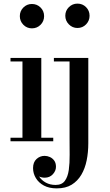

<svg xmlns="http://www.w3.org/2000/svg" viewBox="-20 -780 609 1060"><path d="M156 -623.5Q128.5 -623.5 109 -643.2Q89.5 -663 89.5 -691Q89.5 -719 109 -738.5Q128.5 -758 156 -758Q184.5 -758 204 -738.5Q223.5 -719 223.5 -691Q223.5 -663 204 -643.2Q184.5 -623.5 156 -623.5ZM208 -460V-19.5H274V0H38V-19.5H104V-440.5H38V-460ZM293.5 260Q251.5 260 222.5 244.5Q193.5 229 178 203.2Q162.5 177.5 162.5 148Q162.5 115.5 181.5 98Q200.5 80.5 226.5 80.5Q241 80.5 255.5 87Q270 93.5 279.5 106.8Q289 120 289 141Q289 163 271.8 182Q254.5 201 226.5 201Q210 201 195.5 194.2Q181 187.5 172.2 175.8Q163.5 164 163.5 148H182.5Q182.5 173.5 196 194.5Q209.5 215.5 233 228.2Q256.5 241 287 241Q321.5 241 338 218.5Q354.5 196 359.8 158.2Q365 120.5 364.5 74Q364 27.5 364 -20V-440.5H277.5V-460H467.5V11.5Q467.5 60.5 458.5 105.2Q449.5 150 429 184.8Q408.5 219.5 375.5 239.8Q342.5 260 293.5 260ZM407.5 -625.5Q380 -625.5 360.2 -645.5Q340.5 -665.5 340.5 -693Q340.5 -721 360.2 -740.5Q380 -760 407.5 -760Q436 -760 455.2 -740.5Q474.5 -721 474.5 -693Q474.5 -665.5 455.2 -645.5Q436 -625.5 407.5 -625.5Z"/></svg>

Font: Bodoni Moda Medium
Style: Regular
Weight: 500
Designer: Owen Earl
Foundry: indestructible type
Version: Version 2.005